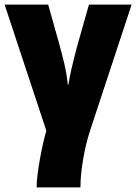

<svg xmlns="http://www.w3.org/2000/svg" viewBox="-20 -573 591 833"><path d="M366 -553 316 -377Q301 -321 291 -278Q281 -235 277 -206H274Q270 -250 259 -296.5Q248 -343 236 -386L189 -553H0L181 -6Q165 50 152 124Q139 198 139 240H329Q329 187 340.5 119Q352 51 371 -7L551 -553Z"/></svg>

Font: Noto Sans UI SemiCondensed Black
Style: Regular
Weight: 900
Width: 4
Designer: Monotype Design Team
Foundry: Monotype Imaging Inc.
Version: 1.001